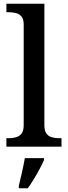

<svg xmlns="http://www.w3.org/2000/svg" viewBox="-20 -780 362 1021"><path d="M14 0V-45H27Q47 -45 65 -50Q83 -55 94.5 -69.5Q106 -84 106 -115V-649Q106 -678 94.5 -692Q83 -706 65 -710.5Q47 -715 27 -715H14V-760H216V-115Q216 -84 227 -69.5Q238 -55 256 -50Q274 -45 295 -45H307V0ZM80 208Q88 176 97 136Q106 96 112 61H214V71Q205 92 190.5 119Q176 146 159.5 173Q143 200 128 221H80Z"/></svg>

Font: Noto Serif Tamil Medium
Style: Regular
Weight: 500
Designer: Indian Type Foundry, Tom Grace, and the Monotype Design Team
Foundry: Monotype Imaging Inc.
Version: Version 2.004; ttfautohint (v1.8.4.7-5d5b)